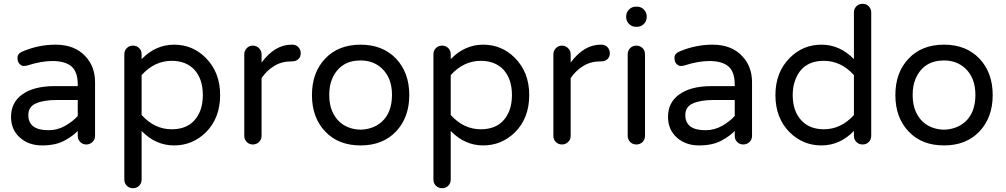

<svg xmlns="http://www.w3.org/2000/svg" viewBox="-20 -755 5290 1010"><path d="M98 -484Q182 -520 272 -520Q374 -520 430 -458Q480 -404 480 -323V-40Q480 -21 466.5 -8Q453 5 434 5Q415 5 402 -8Q389 -21 389 -40V-66Q362 -38 316.5 -14Q271 10 201 10Q132 10 86 -30Q38 -72 38 -140Q38 -214 94 -256Q155 -302 268 -302H389V-310Q389 -377 356 -405.5Q323 -434 255 -434Q197 -434 122 -410Q114 -408 104 -408Q94 -408 83 -418.5Q72 -429 72 -451Q72 -473 98 -484ZM129 -150Q129 -70 235 -70Q282 -70 322.5 -93Q363 -116 389 -145V-229H280Q209 -229 169 -211Q129 -193 129 -150Z M725 -444Q799 -520 896 -520Q993 -520 1062 -451Q1138 -375 1138 -255Q1138 -133 1062 -58Q992 10 895.5 10Q799 10 725 -66V189Q725 209 712 222Q699 235 679.5 235Q660 235 647 222Q634 209 634 189V-470Q634 -489 647 -502Q660 -515 679.5 -515Q699 -515 712 -502Q725 -489 725 -470ZM725 -150Q793 -75 883 -75Q997 -75 1035 -177Q1047 -211 1047 -255Q1047 -341 1001 -390Q957 -435 883 -435Q793 -435 725 -360Z M1356 -426Q1426 -520 1513 -520H1518Q1537 -520 1549.5 -507Q1562 -494 1562 -474.5Q1562 -455 1549 -443.5Q1536 -432 1516 -432H1511Q1461 -432 1421.5 -407.5Q1382 -383 1356 -344V-40Q1356 -21 1342.5 -8Q1329 5 1310 5Q1291 5 1278 -8Q1265 -21 1265 -40V-469Q1265 -488 1278 -501.5Q1291 -515 1310 -515Q1329 -515 1342.5 -501.5Q1356 -488 1356 -469Z M1877 -520Q1993 -520 2063 -447Q2133 -373 2133 -255Q2133 -137 2063 -63Q1993 10 1877 10Q1760 10 1691 -63Q1621 -136 1621 -255Q1621 -374 1691 -447Q1760 -520 1877 -520ZM1988 -114Q2042 -163 2042 -256Q2042 -346 1988 -396Q1943 -437 1877 -437Q1769 -437 1727 -340Q1712 -305 1712 -255.5Q1712 -206 1727 -171Q1742 -136 1765.5 -114.5Q1789 -93 1818.5 -83Q1848 -73 1876.5 -73Q1905 -73 1934.5 -83Q1964 -93 1988 -114Z M2351 -444Q2425 -520 2522 -520Q2619 -520 2688 -451Q2764 -375 2764 -255Q2764 -133 2688 -58Q2618 10 2521.5 10Q2425 10 2351 -66V189Q2351 209 2338 222Q2325 235 2305.5 235Q2286 235 2273 222Q2260 209 2260 189V-470Q2260 -489 2273 -502Q2286 -515 2305.5 -515Q2325 -515 2338 -502Q2351 -489 2351 -470ZM2351 -150Q2419 -75 2509 -75Q2623 -75 2661 -177Q2673 -211 2673 -255Q2673 -341 2627 -390Q2583 -435 2509 -435Q2419 -435 2351 -360Z M2982 -426Q3052 -520 3139 -520H3144Q3163 -520 3175.5 -507Q3188 -494 3188 -474.5Q3188 -455 3175 -443.5Q3162 -432 3142 -432H3137Q3087 -432 3047.5 -407.5Q3008 -383 2982 -344V-40Q2982 -21 2968.5 -8Q2955 5 2936 5Q2917 5 2904 -8Q2891 -21 2891 -40V-469Q2891 -488 2904 -501.5Q2917 -515 2936 -515Q2955 -515 2968.5 -501.5Q2982 -488 2982 -469Z M3373 -469V-40Q3373 -21 3360 -8Q3347 5 3327.5 5Q3308 5 3295 -8Q3282 -21 3282 -40V-469Q3282 -489 3295 -502Q3308 -515 3327.5 -515Q3347 -515 3360 -502Q3373 -489 3373 -469ZM3382 -665Q3382 -644 3367 -629Q3352 -614 3331 -614H3325Q3304 -614 3289 -629Q3274 -644 3274 -665V-669Q3274 -690 3289 -705Q3304 -720 3325 -720H3331Q3352 -720 3367 -705Q3382 -690 3382 -669Z M3554 -484Q3638 -520 3728 -520Q3830 -520 3886 -458Q3936 -404 3936 -323V-40Q3936 -21 3922.5 -8Q3909 5 3890 5Q3871 5 3858 -8Q3845 -21 3845 -40V-66Q3818 -38 3772.5 -14Q3727 10 3657 10Q3588 10 3542 -30Q3494 -72 3494 -140Q3494 -214 3550 -256Q3611 -302 3724 -302H3845V-310Q3845 -377 3812 -405.5Q3779 -434 3711 -434Q3653 -434 3578 -410Q3570 -408 3560 -408Q3550 -408 3539 -418.5Q3528 -429 3528 -451Q3528 -473 3554 -484ZM3585 -150Q3585 -70 3691 -70Q3738 -70 3778.5 -93Q3819 -116 3845 -145V-229H3736Q3665 -229 3625 -211Q3585 -193 3585 -150Z M4472 -66Q4398 10 4301 10Q4205 10 4135 -58Q4059 -133 4059 -255Q4059 -375 4135 -451Q4204 -520 4301 -520Q4398 -520 4472 -444V-689Q4472 -709 4485 -722Q4498 -735 4517.5 -735Q4537 -735 4550 -722Q4563 -709 4563 -689V-40Q4563 -21 4550 -8Q4537 5 4517.5 5Q4498 5 4485 -8Q4472 -21 4472 -40ZM4472 -360Q4404 -435 4314 -435Q4200 -435 4163 -333Q4150 -299 4150 -255Q4150 -169 4197 -120Q4240 -75 4314 -75Q4404 -75 4472 -150Z M4946 -520Q5062 -520 5132 -447Q5202 -373 5202 -255Q5202 -137 5132 -63Q5062 10 4946 10Q4829 10 4760 -63Q4690 -136 4690 -255Q4690 -374 4760 -447Q4829 -520 4946 -520ZM5057 -114Q5111 -163 5111 -256Q5111 -346 5057 -396Q5012 -437 4946 -437Q4838 -437 4796 -340Q4781 -305 4781 -255.5Q4781 -206 4796 -171Q4811 -136 4834.5 -114.5Q4858 -93 4887.5 -83Q4917 -73 4945.5 -73Q4974 -73 5003.5 -83Q5033 -93 5057 -114Z"/></svg>

Font: Varela Round
Style: Regular
Weight: 400
Designer: Joe Prince
Foundry: Joe Prince
Version: Version 1.000